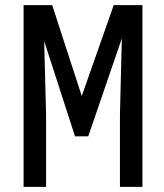

<svg xmlns="http://www.w3.org/2000/svg" viewBox="-20 -731 640 751"><path d="M184.1 -710.9H72.3V0H160.2V-283.7L152.8 -570.3L273.4 -197.8H325.2L456.5 -580.6L449.2 -283.7V0H537.1V-710.9H424.8L299.8 -355.5Z"/></svg>

Font: Roboto Mono
Style: Regular
Weight: 400
Monospace: yes
Designer: Google
Version: Version 3.000